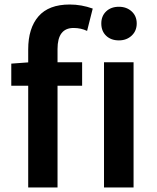

<svg xmlns="http://www.w3.org/2000/svg" viewBox="-20 -831 694 851"><path d="M289 -811Q341 -811 391 -793L366 -694Q339 -707 306 -707Q235 -707 235 -614V0H105V-612Q105 -706 150.5 -758.5Q196 -811 289 -811ZM30 -549 112 -555H344V-451H30ZM441 -555H572V0H441ZM429 -727Q429 -760 450.5 -780.5Q472 -801 507 -801Q541 -801 563.5 -780.5Q586 -760 586 -727Q586 -694 563.5 -673Q541 -652 507 -652Q472 -652 450.5 -672.5Q429 -693 429 -727Z"/></svg>

Font: Merged Yaku Han JP SemiBold
Style: Regular
Weight: 600
Designer: Ryoko NISHIZUKA 西塚涼子 (kana, bopomofo & ideographs); Paul D. Hunt (Latin, Greek & Cyrillic); Sandoll Communications 산돌커뮤니
Foundry: Adobe
Version: Version 2.004